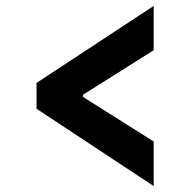

<svg xmlns="http://www.w3.org/2000/svg" viewBox="-20 -624 640 646"><path d="M103 -258V-345L497 -604V-455L259 -305V-298L497 -148V2Z"/></svg>

Font: Plexus Sans Bold
Style: Regular
Weight: 700
Version: Version 2.001;PS 002.001;hotconv 1.0.70;makeotf.lib2.5.58329